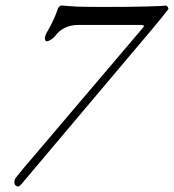

<svg xmlns="http://www.w3.org/2000/svg" viewBox="-20 -641 628 693"><path d="M47 32C51 32 64 16 73 5L531 -538C549 -559 573 -589 587 -607C590 -611 584 -621 578 -621C559 -618 462 -616 370 -616C327 -616 286 -616 259 -617C236 -618 210 -621 202 -621C199 -621 193 -619 189 -610C181 -585 167 -554 148 -522C141 -510 139 -492 149 -492C158 -492 174 -504 179 -511C199 -539 230 -551 263 -551H490C504 -550 499 -545 496 -541L66 -35C53 -19 35 2 34 6C29 21 33 32 47 32Z"/></svg>

Font: EB Garamond
Style: Italic
Weight: 400
Italic angle: -17.2°
Designer: Georg Duffner and Octavio Pardo
Foundry: Georg Duffner
Version: Version 1.000;PS 001.000;hotconv 1.0.88;makeotf.lib2.5.64775